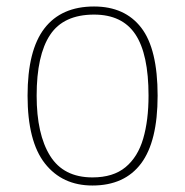

<svg xmlns="http://www.w3.org/2000/svg" viewBox="-20 -562 571 592"><path d="M265 10Q172 10 118.5 -58Q65 -126 65 -267Q65 -407 117 -474.5Q169 -542 270 -542Q365 -542 415.5 -476.5Q466 -411 466 -267Q466 -126 415 -58Q364 10 265 10ZM265 -15Q329 -15 367 -46.5Q405 -78 421.5 -134.5Q438 -191 438 -267Q438 -395 397.5 -456Q357 -517 270 -517Q176 -517 134.5 -454.5Q93 -392 93 -267Q93 -148 134.5 -81.5Q176 -15 265 -15Z"/></svg>

Font: Noto Rashi Hebrew Thin
Style: Regular
Weight: 250
Version: Version 1.006